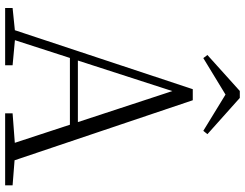

<svg xmlns="http://www.w3.org/2000/svg" viewBox="-123 -830 953 747"><g transform="rotate(90 353.5 -456.5)"><path d="M361 -913 502 -787 489 -771 324 -872H372L206 -771L194 -787L334 -913ZM11 0V-29L109 -39H126L234 -29V0ZM85 0 327 -730H370L616 0H548L324 -682H344L340 -668L124 0ZM192 -252 194 -283H493L495 -252ZM421 0V-29L554 -39H574L701 -29V0Z"/></g></svg>

Font: Noto Serif SC
Style: Regular
Weight: 200
Designer: Ryoko NISHIZUKA 西塚涼子 (kana & ideographs); Frank Grießhammer (Latin, Greek & Cyrillic); Wenlong ZHANG 张文龙 (bopomofo); San
Foundry: Adobe
Version: Version 2.001;hotconv 1.1.0;makeotfexe 2.6.0